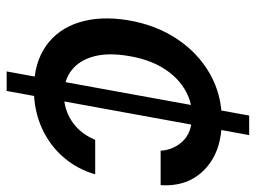

<svg xmlns="http://www.w3.org/2000/svg" viewBox="-116 -652 768 576"><g transform="rotate(90 268.0 -364.0)"><path d="M194.3 0 326.7 -727.5H385.3L252.9 0ZM248 -81.5Q168.9 -82 117.9 -117.9Q66.9 -153.8 47.1 -217.3Q27.3 -280.8 40.5 -362.8Q54.2 -446.3 96.2 -510Q138.2 -573.7 201.2 -609.6Q264.2 -645.5 340.8 -645.5Q433.6 -645.5 487.1 -595.2Q540.5 -544.9 535.6 -461.9H432.1Q429.7 -500.5 403.8 -528.1Q377.9 -555.7 327.1 -556.2Q283.2 -556.2 245.6 -532.7Q208 -509.3 182.6 -466.6Q157.2 -423.8 147.9 -365.2Q137.7 -306.2 148.9 -262.7Q160.2 -219.2 189.7 -195.6Q219.2 -171.9 264.2 -171.4Q294.4 -171.9 320.8 -183.1Q347.2 -194.3 367.4 -215.3Q387.7 -236.3 399.4 -265.6H502.9Q487.8 -212.4 452.1 -170.9Q416.5 -129.4 364.5 -105.7Q312.5 -82 248 -81.5Z"/></g></svg>

Font: Inter Tight Medium
Style: Italic
Weight: 500
Italic angle: -9.39999°
Designer: Rasmus Andersson
Foundry: rsms
Version: Version 3.004